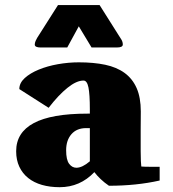

<svg xmlns="http://www.w3.org/2000/svg" viewBox="-20 -741 693 771"><path d="M143.6 -550.3Q119.6 -550.3 119.6 -562Q119.6 -568.8 123 -576.7Q126.5 -584.5 128.9 -588.4L212.9 -720.7H379.9L455.1 -601.6Q461.9 -591.3 467.5 -582Q473.1 -572.8 473.1 -562Q473.1 -550.3 448.7 -550.3H347.7L296.4 -635.3L250 -550.3ZM326.2 -226.6Q288.1 -226.6 266.8 -202.1Q245.6 -177.7 245.6 -137.7Q245.6 -99.1 257.6 -83.3Q269.5 -67.4 286.6 -67.4Q310.5 -67.4 340.8 -93.3V-226.6ZM621.1 -16.1Q527.8 4.9 417.5 4.9Q398.9 -7.8 384.3 -21.7Q369.6 -35.6 358.9 -49.8Q301.3 10.7 219.7 10.7Q180.7 10.7 148.4 1.5Q116.2 -7.8 93.3 -26.1Q70.3 -44.4 57.6 -71.5Q44.9 -98.6 44.9 -133.8Q44.9 -209 115.7 -246.8Q186.5 -284.7 331.1 -284.7H340.8V-301.3Q340.8 -362.3 335.2 -389.9Q329.6 -417.5 315.4 -417.5Q287.1 -417.5 251 -388.4Q214.8 -359.4 175.3 -308.1L57.6 -383.3Q57.6 -407.7 79.3 -427.5Q101.1 -447.3 135.5 -461.4Q169.9 -475.6 212.4 -483.2Q254.9 -490.7 296.4 -490.7Q356 -490.7 402.3 -481Q448.7 -471.2 480.5 -448Q512.2 -424.8 528.8 -387Q545.4 -349.1 545.4 -293.5Q545.4 -279.8 545.2 -261.7Q544.9 -243.7 544.9 -220.2V-133.8Q544.9 -109.9 545.7 -94.5Q546.4 -79.1 547.4 -72.3Q555.2 -71.8 563.2 -71.5Q571.3 -71.3 580.1 -71.3H621.1Z"/></svg>

Font: Tienne Black
Style: Regular
Weight: 900
Designer: vernon adams
Foundry: vernon adams
Version: Version 001.001